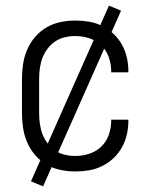

<svg xmlns="http://www.w3.org/2000/svg" viewBox="-20 -601 540 682"><path d="M247 8Q221 8 194.5 2.5Q168 -3 145 -16.5Q122 -30 104.5 -50.5Q87 -71 76.5 -95.5Q66 -120 62 -146.5Q58 -173 58 -200V-320Q58 -347 62 -373.5Q66 -400 76.5 -424.5Q87 -449 104.5 -469.5Q122 -490 145 -503.5Q168 -517 194.5 -522.5Q221 -528 247 -528Q272 -528 296 -524Q320 -520 342.5 -509Q365 -498 383 -481Q401 -464 413 -442.5Q425 -421 430.5 -397Q436 -373 436 -348V-344H375V-347Q375 -373 366.5 -397.5Q358 -422 340 -439.5Q322 -457 297.5 -465Q273 -473 247 -473Q228 -473 209.5 -468.5Q191 -464 175.5 -453.5Q160 -443 148.5 -427.5Q137 -412 130.5 -394.5Q124 -377 121.5 -358Q119 -339 119 -320V-200Q119 -181 121.5 -162Q124 -143 130.5 -125.5Q137 -108 148.5 -92.5Q160 -77 175.5 -66.5Q191 -56 209.5 -51.5Q228 -47 247 -47Q273 -47 297.5 -55Q322 -63 340 -80.5Q358 -98 366.5 -122.5Q375 -147 375 -173V-176H436V-172Q436 -147 430.5 -123Q425 -99 413 -77.5Q401 -56 383 -39Q365 -22 342.5 -11Q320 0 296 4Q272 8 247 8ZM133 61 90 43 367 -581 410 -563Z"/></svg>

Font: Iosevka Term Curly Light
Style: Regular
Weight: 300
Designer: Belleve Invis
Foundry: Belleve Invis
Version: Version 32.3.0